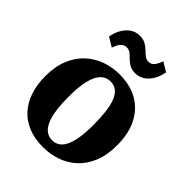

<svg xmlns="http://www.w3.org/2000/svg" viewBox="-224 -910 1042 1042"><g transform="rotate(45 297.0 -389.0)"><path d="M26 -271Q26 -345 48.5 -399.8Q71 -454.5 110 -490.8Q149 -527 199 -545Q249 -563 304 -563Q387 -563 445.8 -529Q504.5 -495 536 -432Q567.5 -369 567.5 -280.5Q567.5 -205 544.8 -150Q522 -95 483 -59.2Q444 -23.5 394 -6.2Q344 11 289 11Q227.5 11 178.8 -8Q130 -27 96 -63.5Q62 -100 44 -152.5Q26 -205 26 -271ZM299 -50.5Q332 -50.5 354 -73.8Q376 -97 387.2 -145Q398.5 -193 398.5 -268Q398.5 -323.5 393.2 -366.8Q388 -410 376.2 -440Q364.5 -470 345 -485.5Q325.5 -501 297 -501Q264 -501 241.2 -478Q218.5 -455 206.5 -407Q194.5 -359 194.5 -283Q194.5 -227.5 200.2 -184.2Q206 -141 218.5 -111.2Q231 -81.5 250.8 -66Q270.5 -50.5 299 -50.5ZM118.5 -667.5Q129.5 -724 160.8 -756.5Q192 -789 234 -789Q261 -789 279 -778.8Q297 -768.5 310.5 -755.2Q324 -742 336.8 -732Q349.5 -722 365.5 -721.5Q387 -721 400 -737.2Q413 -753.5 422 -780.5L475.5 -748.5Q465 -693 433.8 -659.8Q402.5 -626.5 359.5 -626.5Q333 -626.5 315.5 -636.5Q298 -646.5 284.8 -660Q271.5 -673.5 258.5 -683.8Q245.5 -694 228.5 -694Q207 -694 194 -678.2Q181 -662.5 172 -635Z"/></g></svg>

Font: Merriweather 36pt ExtraBold
Style: Regular
Weight: 800
Designer: Eben Sorkin
Foundry: Eben Sorkin
Version: Version 2.100